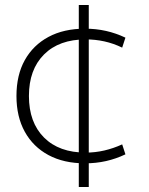

<svg xmlns="http://www.w3.org/2000/svg" viewBox="-20 -645 596 770"><path d="M321 10Q236 10 174.5 -23Q113 -56 79.5 -116.5Q46 -177 46 -260Q46 -344 79.5 -404Q113 -464 174.5 -497Q236 -530 321 -530Q365 -530 405 -521Q445 -512 483 -494L470 -454Q435 -471 398.5 -479Q362 -487 324 -487Q217 -487 156.5 -426.5Q96 -366 96 -260Q96 -154 156.5 -93.5Q217 -33 324 -33Q362 -33 398.5 -41.5Q435 -50 470 -66L483 -26Q445 -8 405 1Q365 10 321 10ZM296 105V-625H336V105Z"/></svg>

Font: M PLUS 1 Light
Style: Regular
Weight: 300
Designer: Coji Morishita
Foundry: UNDERFOREST DESIGN
Version: Version 1.001